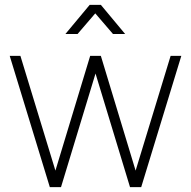

<svg xmlns="http://www.w3.org/2000/svg" viewBox="-20 -770 786 790"><path d="M299 -630 372 -715 445 -630H495L395 -750H349L249 -630ZM515 0H561L726 -540H682L538 -68L395 -540H351L208 -68L64 -540H20L185 0H231L373 -467.5Z"/></svg>

Font: Vela Sans ExtLt
Style: Regular
Weight: 200
Designer: Principal design: Mikhail Sharanda - project Manrope.
Design modification: Ravid Balaliev
Foundry: Mikhail Sharanda
Version: Version 1.001